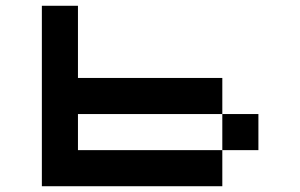

<svg xmlns="http://www.w3.org/2000/svg" viewBox="-20 -770 1040 665"><path d="M250 -375V-250H875V-375ZM125 -125V-750H250V-500H750V-125Z"/></svg>

Font: Picon
Style: Regular
Weight: 400
Designer: yne
Foundry: yne
Version: Version 21.02.27; git-deadbeef-release